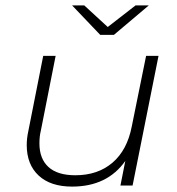

<svg xmlns="http://www.w3.org/2000/svg" viewBox="-20 -687 655 711"><path d="M567 -480 471 0H426L444 -91Q377 4 247 4Q167 4 123 -37Q79 -78 79 -150Q79 -175 85 -202L140 -480H186L131 -202Q126 -182 126 -156Q126 -99 159.5 -68.5Q193 -38 259 -38Q342 -38 396.5 -84.5Q451 -131 468 -219L521 -480ZM531 -667 402 -558H351L247 -667H292L379 -587L482 -667Z"/></svg>

Font: Montserrat Ace
Style: Light Italic
Weight: 300
Italic angle: -11.3°
Designer: Julieta Ulanovsky
Foundry: Julieta Ulanovsky
Version: Version 1